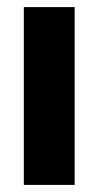

<svg xmlns="http://www.w3.org/2000/svg" viewBox="-20 -520 277 540"><path d="M47 -500H190V0H47Z"/></svg>

Font: Overused Grotesk
Style: Bold
Weight: 700
Version: Version 0.003